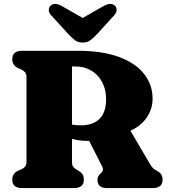

<svg xmlns="http://www.w3.org/2000/svg" viewBox="-20 -959 872 979"><path d="M758 -455.5Q758 -403 728 -359.5Q698 -316 645 -292.5L742.5 -126.5Q752 -110 759.5 -102.2Q767 -94.5 782 -87Q809 -73 809 -42.5Q809 0 758.5 0H525Q477 0 477 -42.5Q477 -60 492.5 -74.5L497.5 -79Q510.5 -90.5 501 -110L434.5 -240.5Q432.5 -240.5 430 -240.5Q407 -240.5 386 -243.2Q365 -246 347 -251V-134Q347 -117 353 -109Q359 -101 370.5 -94L382.5 -87Q397 -78 402.2 -67.8Q407.5 -57.5 407.5 -42.5Q407.5 0 357 0H92.5Q42.5 0 42.5 -42.5Q42.5 -74.5 72 -88.5L89.5 -96Q101.5 -101.5 108.2 -109.8Q115 -118 115 -134V-566Q115 -582 108.2 -590.2Q101.5 -598.5 89.5 -604L72 -612Q42.5 -625.5 42.5 -657.5Q42.5 -700 92.5 -700H378Q501.5 -700 586.2 -668.8Q671 -637.5 714.5 -582.2Q758 -527 758 -455.5ZM347 -620V-323.5Q366 -320 392.5 -320Q454 -320 487.5 -353Q521 -386 521 -454Q521 -502 501.2 -539.5Q481.5 -577 446.5 -598.5Q411.5 -620 366.5 -620ZM475.5 -785.5Q456.5 -766 441 -754Q425.5 -742 401.5 -742Q377.5 -742 362 -754Q346.5 -766 328 -785.5L242 -880Q227.5 -895 228.8 -909Q230 -923 238 -930.5Q259.5 -949 296.5 -927.5L401.5 -867.5L507 -927.5Q543.5 -949 565.5 -930.5Q573.5 -923 574.5 -909Q575.5 -895 561.5 -880Z"/></svg>

Font: Fraunces 9pt S050 Black
Style: Regular
Weight: 900
Version: Version 1.000; ttfautohint (v1.8.3)